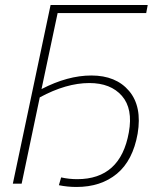

<svg xmlns="http://www.w3.org/2000/svg" viewBox="-20 -730 657 763"><path d="M561 -678H209L145 -376Q249 -430 343 -430Q441 -430 493 -368.5Q545 -307 527 -199Q508 -92 444.5 -39.5Q381 13 284 13Q248 13 214 6L223 -25Q254 -18 287 -18Q459 -18 492 -204Q509 -298 464.5 -349Q420 -400 335 -400Q243 -400 138 -343L66 0H31L181 -710H567Z"/></svg>

Font: Raleway-v4020 ExtraLight
Style: Italic
Weight: 275
Italic angle: -12°
Designer: Matt McInerney, Pablo Impallari, Rodrigo Fuenzalida
Foundry: Matt McInerney, Pablo Impallari, Rodrigo Fuenzalida
Version: Version 4.020;PS 004.020;hotconv 1.0.88;makeotf.lib2.5.64775